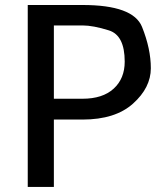

<svg xmlns="http://www.w3.org/2000/svg" viewBox="-20 -737 643 757"><path d="M192.4 -347.7H305.2Q384.8 -347.7 428.2 -387.5Q471.7 -427.2 471.7 -494.1Q471.7 -597.7 409.4 -617.2Q347.2 -636.7 305.2 -636.7H192.4ZM192.4 -265.6V0H89.4V-717.3H305.2Q505.4 -717.3 540 -630.9Q574.7 -544.4 574.7 -468Q574.7 -391.6 504.6 -328.6Q434.6 -265.6 305.2 -265.6Z"/></svg>

Font: Lato-Medium
Style: Regular
Weight: 500
Designer: Lukasz Dziedzic
Foundry: tyPoland Lukasz Dziedzic
Version: Version 2.006; 2014-01-15